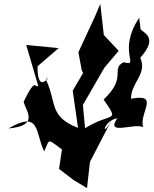

<svg xmlns="http://www.w3.org/2000/svg" viewBox="-20 -701 786 982"><path d="M305 9 282 163 355 219 425 261 440 127 550 -85C495 15 508 -85 580 -96C517 -5 665 -73 712 -51C690 -124 801 -225 650 -196C649 -278 736 -325 697 -405C793 -512 713 -532 699 -552L692 -610C577 -439 699 -357 613 -383C543 -349 633 -307 510 -192C595 -68 551 -131 415 -45L404 -164L514 -355L587 -441L511 -522L493 -681L465 -615L381 -434L398 -342L405 -328L352 -237L379 -47C229 -106 272 -173 215 -294C251 -336 170 -201 172 -362L280 -455L114 -471L175 -264C160 -240 168 -320 101 -181C110 -136 186 -58 23 -44C189 -140 159 -20 206 73C239 2 214 5 329 87Z"/></svg>

Font: Asimov Silicon
Style: Regular
Weight: 400
Designer: Google
Version: Version 2.000980; 2014